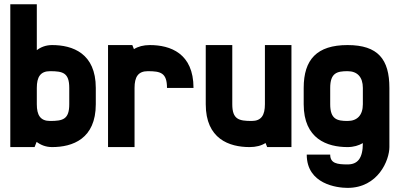

<svg xmlns="http://www.w3.org/2000/svg" viewBox="-20 -704 1913 919"><path d="M229.5 -488.3C200.2 -488.3 175.8 -479 156.2 -463.9V-683.6H29.3V0H145.5L155.3 -24.9C175.3 -9.8 199.7 0 229.5 0C327.1 0 438.5 -39.1 438.5 -205.1V-283.2C438.5 -449.2 327.1 -488.3 229.5 -488.3ZM311.5 -205.1C311.5 -132.8 281.2 -125 219.7 -125C172.9 -125 156.2 -153.3 156.2 -205.1V-283.2C156.2 -335 172.9 -363.3 219.7 -363.3C281.2 -363.3 311.5 -355.5 311.5 -283.2Z M697.3 -488.3C666.5 -488.3 641.1 -481.4 621.1 -468.8L613.3 -488.3H497.1V0H624V-283.2C624 -335 640.6 -363.3 687.5 -363.3C749 -363.3 779.3 -355.5 779.3 -283.2H906.2C906.2 -449.2 794.9 -488.3 697.3 -488.3Z M1248 -205.1C1248 -153.3 1231.4 -125 1184.6 -125C1123 -125 1091.8 -132.8 1091.8 -205.1V-488.3H964.8V-205.1C964.8 -39.1 1077.1 0 1174.8 0C1205.6 0 1231 -6.8 1251 -19.5L1258.8 0H1375V-488.3H1248Z M1433.6 -205.1C1433.6 -39.1 1545.9 0 1643.6 0C1672.9 0 1697.3 -7.8 1716.8 -19C1716.8 55.7 1690.4 83 1643.6 83C1593.8 83 1560.5 78.1 1560.5 36.1H1448.2C1448.2 177.7 1593.8 195.3 1643.6 195.3C1790 195.3 1843.8 62.5 1843.8 0V-283.2C1843.8 -419.4 1790 -488.3 1643.6 -488.3C1497.1 -488.3 1433.6 -419.4 1433.6 -283.2ZM1560.5 -283.2C1560.5 -355.5 1593.8 -363.3 1643.6 -363.3C1690.4 -363.3 1716.8 -335 1716.8 -283.2V-205.1C1716.8 -153.3 1690.4 -125 1643.6 -125C1593.8 -125 1560.5 -132.8 1560.5 -205.1Z"/></svg>

Font: Saman Dere
Style: Regular
Weight: 400
Designer: Tuna Ça_lar Gümü_
Foundry: Tuna Ça_lar Gümü_
Version: Version 1.001;hotconv 1.0.109;makeotfexe 2.5.65596